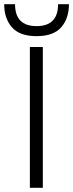

<svg xmlns="http://www.w3.org/2000/svg" viewBox="-58 -899 350 919"><path d="M-38 -879C-38 -833.7 -25.7 -796.8 -1 -768.5C23.7 -740.2 63 -726 117 -726C171 -726 210.3 -740.2 235 -768.5C259.7 -796.8 272 -833.7 272 -879H220C220 -809 185.7 -774 117 -774C48.3 -774 14 -809 14 -879ZM85 0H147V-674H85Z"/></svg>

Font: Hind Light
Style: Regular
Weight: 300
Designer: Manushi Parikh, Satya Rajpurohit
Foundry: Indian Type Foundry
Version: Version 1.201;PS 1.0;hotconv 1.0.78;makeotf.lib2.5.61930; tt